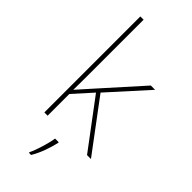

<svg xmlns="http://www.w3.org/2000/svg" viewBox="-308 -807 1075 1075"><g transform="rotate(45 229.5 -269.5)"><path d="M116 -385V-760H90V0H116V-172L216 -283L428 0H459L234 -301L439 -528H405L172 -268C150 -244 137 -229 115 -204C116 -267 116 -321 116 -385ZM265 67V61H236C230 104 205 185 189 215V221H206C234 174 253 119 265 67Z"/></g></svg>

Font: Noto Sans Canadian Aboriginal Thin
Style: Regular
Weight: 100
Designer: Monotype Design Team, Typotheque's Kevin King
Foundry: Monotype Imaging Inc.
Version: Version 2.004